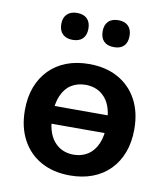

<svg xmlns="http://www.w3.org/2000/svg" viewBox="-82 -785 753 864"><g transform="rotate(10 295.0 -353.0)"><path d="M295 10Q219 10 163 -21Q107 -52 76 -109.5Q45 -167 45 -245Q45 -304 62.5 -350.5Q80 -397 113 -430.5Q146 -464 192 -481.5Q238 -499 295 -499Q371 -499 427 -468Q483 -437 514 -380Q545 -323 545 -245Q545 -186 527.5 -139Q510 -92 477 -58.5Q444 -25 398 -7.5Q352 10 295 10ZM295 -85Q332 -85 360 -103Q388 -121 403.5 -156.5Q419 -192 419 -245Q419 -325 385 -364.5Q351 -404 295 -404Q258 -404 230 -386.5Q202 -369 186.5 -333.5Q171 -298 171 -245Q171 -166 205 -125.5Q239 -85 295 -85ZM129 -205V-286H463V-205ZM390 -593Q360 -593 344 -609Q328 -625 328 -655Q328 -684 344 -700Q360 -716 390 -716Q419 -716 435 -700Q451 -684 451 -655Q451 -625 435.5 -609Q420 -593 390 -593ZM201 -593Q172 -593 155.5 -609Q139 -625 139 -655Q139 -684 155.5 -700Q172 -716 201 -716Q231 -716 247 -700Q263 -684 263 -655Q263 -625 247 -609Q231 -593 201 -593Z"/></g></svg>

Font: Nunito ExtraLight
Style: Regular
Weight: 200
Designer: Vernon Adams
Foundry: Vernon Adams
Version: Version 3.602